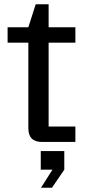

<svg xmlns="http://www.w3.org/2000/svg" viewBox="-20 -661 405 894"><path d="M175.4 0Q112 0 112 -63.8V-534L146.2 -641H206.4V-71.8H331V0ZM15.4 -462.2V-534H331V-462.2ZM171 213 224.2 129H169.8V42.4H279.4V129L222 213Z"/></svg>

Font: Mozilla Headline ExtraLight
Style: Regular
Weight: 200
Designer: Studio DRAMA
Foundry: Studio DRAMA
Version: Version 1.000